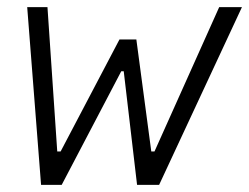

<svg xmlns="http://www.w3.org/2000/svg" viewBox="-20 -520 700 540"><path d="M56.5 -500 95.5 0H153.5L321 -319.5H328L365.5 0H427.5L660.5 -500H596.5L414.5 -94H405.5L363.5 -409H316L150.5 -94H141L113.5 -500Z"/></svg>

Font: Monaspace Neon ExtraLight
Style: Italic
Weight: 200
Italic angle: -11°
Designer: Riley Cran & the Lettermatic Team
Foundry: Lettermatic
Version: Version 1.200 (Monaspace Neon)